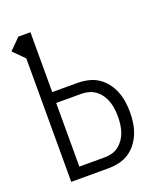

<svg xmlns="http://www.w3.org/2000/svg" viewBox="-136 -824 772 913"><g transform="rotate(-20 250.0 -367.5)"><path d="M66 0V-625L11 -680L66 -735H127V-432H254Q281 -432 308 -426Q335 -420 357.5 -405.5Q380 -391 397 -369Q414 -347 424 -322Q434 -297 438 -270Q442 -243 442 -216Q442 -189 438 -162Q434 -135 424 -110Q414 -85 397 -63Q380 -41 357.5 -26.5Q335 -12 308 -6Q281 0 254 0ZM127 -55H254Q274 -55 293 -60Q312 -65 327 -77Q342 -89 353 -105Q364 -121 370 -139.5Q376 -158 378.5 -177.5Q381 -197 381 -216Q381 -235 378.5 -254.5Q376 -274 370 -292Q364 -310 353 -326.5Q342 -343 327 -354.5Q312 -366 293 -371.5Q274 -377 254 -377H127Z"/></g></svg>

Font: Iosevka SS18 Light
Style: Regular
Weight: 300
Monospace: yes
Designer: Belleve Invis
Foundry: Belleve Invis
Version: Version 25.1.1; ttfautohint (v1.8.4)